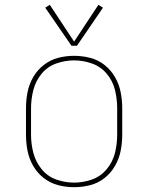

<svg xmlns="http://www.w3.org/2000/svg" viewBox="-20 -770 616 798"><path d="M288 8Q322 8 355 -0.5Q388 -9 414.5 -30Q441 -51 458 -80.5Q475 -110 481.5 -143Q488 -176 488 -210V-320Q488 -354 481.5 -387Q475 -420 458 -449.5Q441 -479 414.5 -500Q388 -521 355 -529.5Q322 -538 288 -538Q254 -538 221.5 -529.5Q189 -521 162 -500Q135 -479 118 -449.5Q101 -420 94.5 -387Q88 -354 88 -320V-210Q88 -176 94.5 -143Q101 -110 118 -80.5Q135 -51 162 -30Q189 -9 221.5 -0.5Q254 8 288 8ZM288 -11Q250 -11 213.5 -24Q177 -37 152.5 -67.5Q128 -98 118.5 -135Q109 -172 109 -210V-320Q109 -358 118.5 -395.5Q128 -433 152.5 -463Q177 -493 213.5 -506Q250 -519 288 -519Q326 -519 362.5 -506Q399 -493 424 -463Q449 -433 458 -395.5Q467 -358 467 -320V-210Q467 -172 458 -135Q449 -98 424 -67.5Q399 -37 362.5 -24Q326 -11 288 -11ZM277 -580H300L408 -738L389 -750L288 -597L187 -750L168 -738Z"/></svg>

Font: Iosevka Sparkle Thin
Style: Regular
Weight: 100
Designer: Belleve Invis
Foundry: Belleve Invis
Version: Version 4.5.0; ttfautohint (v1.8.3)